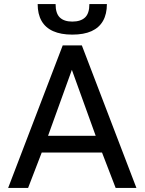

<svg xmlns="http://www.w3.org/2000/svg" viewBox="-20 -923 710 943"><path d="M20 0 288 -700H382L650 0H548L481 -174H185L118 0ZM216 -256H450L333 -580ZM335 -753Q279 -753 241 -770Q203 -787 184 -820.5Q165 -854 165 -903H253Q253 -857 274 -837Q295 -817 335 -817Q376 -817 397.5 -837Q419 -857 419 -903H505Q505 -854 486 -820.5Q467 -787 429.5 -770Q392 -753 335 -753Z"/></svg>

Font: Golos Text
Style: Regular
Weight: 400
Designer: A.Korolkova, Vitaly Kuzmin
Foundry: ParaType Ltd
Version: Version 2.004